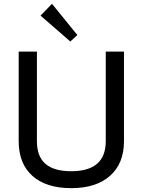

<svg xmlns="http://www.w3.org/2000/svg" viewBox="-20 -979 749 1008"><path d="M252.9 -959 386.2 -794.9 349.1 -761.2 192.9 -897ZM354 8.8Q222.2 8.8 150.1 -55.7Q78.1 -120.1 78.1 -237.8V-708H173.8V-237.8Q173.8 -157.7 218.5 -118.9Q263.2 -80.1 354 -80.1Q535.2 -80.1 535.2 -237.8V-708H630.9V-237.8Q630.9 -121.1 557.9 -56.2Q484.9 8.8 354 8.8Z"/></svg>

Font: Sarala
Style: Regular
Weight: 400
Designer: Andres Torresi
Foundry: Huerta Tipografica
Version: Version 1.004;PS 001.003;hotconv 1.0.70;makeotf.lib2.5.58329